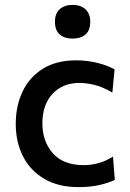

<svg xmlns="http://www.w3.org/2000/svg" viewBox="-20 -756 531 786"><path d="M301 10Q219 10 161.5 -23.8Q104 -57.5 74.2 -116Q44.5 -174.5 44.5 -248.5Q44.5 -323 72.8 -382Q101 -441 156.2 -475Q211.5 -509 292 -509Q336 -509 377.8 -498.8Q419.5 -488.5 449 -472L440 -377Q398 -401.5 364.5 -409Q331 -416.5 305.5 -416.5Q236.5 -416.5 195 -371.8Q153.5 -327 153.5 -251Q153.5 -177.5 196.2 -128.8Q239 -80 323 -80Q354 -80 384.2 -88.5Q414.5 -97 442.5 -115L450 -19.5Q425 -7.5 387.8 1.2Q350.5 10 301 10ZM276.5 -598Q244 -598 224.5 -614.8Q205 -631.5 205 -667.5Q205 -701 224.8 -718.5Q244.5 -736 277.5 -736Q310.5 -736 330 -717.8Q349.5 -699.5 349.5 -667.5Q349.5 -631.5 330 -614.8Q310.5 -598 276.5 -598Z"/></svg>

Font: Commissioner Medium
Style: Regular
Weight: 500
Designer: Kostas Bartsokas
Foundry: Kostas Bartsokas
Version: Version 1.000; ttfautohint (v1.8.3)